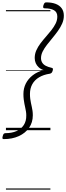

<svg xmlns="http://www.w3.org/2000/svg" viewBox="-50 -1095 557 1615"><path d="M-17 75Q-29 75 -29.5 67Q-30 59 -27 50Q-24 36 -18.5 30.5Q-13 25 -3 25Q49 25 88 8Q127 -9 149.5 -42.5Q172 -76 171 -125Q171 -141 168.5 -156.5Q166 -172 162.5 -188Q159 -204 155.5 -221.5Q152 -239 149.5 -259.5Q147 -280 147 -304Q147 -352 167 -392Q187 -432 225.5 -462Q264 -492 318 -505Q293 -513 276 -528.5Q259 -544 250.5 -564Q242 -584 242 -607Q242 -641 255.5 -671.5Q269 -702 291 -731Q313 -760 337 -787Q361 -814 382.5 -841.5Q404 -869 418 -897Q432 -925 432 -956Q432 -993 404 -1009Q376 -1025 326 -1025Q315 -1025 313.5 -1032.5Q312 -1040 315 -1050Q320 -1064 324.5 -1069.5Q329 -1075 339 -1075Q385 -1075 418 -1062.5Q451 -1050 469 -1025Q487 -1000 487 -963Q487 -929 473 -897Q459 -865 437 -834.5Q415 -804 391 -775Q367 -746 345 -718Q323 -690 309 -662Q295 -634 295 -606Q295 -585 305 -568.5Q315 -552 335 -541.5Q355 -531 383 -525Q392 -523 394.5 -518.5Q397 -514 393 -500Q389 -487 383.5 -482Q378 -477 369 -475Q316 -467 278.5 -444.5Q241 -422 221.5 -386.5Q202 -351 202 -305Q202 -282 204.5 -263.5Q207 -245 210.5 -228.5Q214 -212 217.5 -196Q221 -180 223.5 -163Q226 -146 226 -125Q226 -65 194.5 -20Q163 25 108 50Q53 75 -17 75ZM0 490H374V500H0ZM0 -20H374V0H0ZM0 -505H374V-500H0ZM0 -1010H374V-1000H0Z"/></svg>

Font: Playwrite AU VIC Guides
Style: Regular
Weight: 400
Designer: Veronika Burian, José Scaglione
Foundry: TypeTogether
Version: Version 1.003